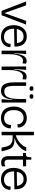

<svg xmlns="http://www.w3.org/2000/svg" viewBox="1622 -2337 728 4012"><g transform="rotate(90 1986.0 -331.0)"><path d="M207 0 10 -513H91L251 -67H256L416 -513H495L298 0Z M749 13Q691 13 646 -5.5Q601 -24 570 -58.5Q539 -93 522.5 -142Q506 -191 506 -252Q506 -309 521 -359Q536 -409 566 -446.5Q596 -484 639.5 -505.5Q683 -527 742 -527Q793 -527 833.5 -509.5Q874 -492 902 -458.5Q930 -425 943.5 -376.5Q957 -328 953 -268L552 -261V-317L901 -322L881 -290Q882 -341 867 -379Q852 -417 821 -438.5Q790 -460 742 -460Q690 -460 653.5 -434Q617 -408 598.5 -361.5Q580 -315 580 -254Q580 -158 625 -104.5Q670 -51 753 -51Q796 -51 824.5 -65Q853 -79 869 -101Q885 -123 891 -147Q897 -171 895 -190L966 -184Q966 -139 950.5 -103Q935 -67 906 -41Q877 -15 837.5 -1Q798 13 749 13Z M1039 0V-235L1038 -513H1109L1090 -266H1100Q1107 -358 1127.5 -415Q1148 -472 1179.5 -498Q1211 -524 1252 -524Q1266 -524 1281 -521Q1296 -518 1310 -512L1305 -436Q1290 -443 1276 -445Q1262 -447 1249 -447Q1207 -447 1176 -413.5Q1145 -380 1129 -316.5Q1113 -253 1113 -163V0Z M1370 0V-235L1369 -513H1440L1421 -266H1431Q1438 -358 1458.5 -415Q1479 -472 1510.5 -498Q1542 -524 1583 -524Q1597 -524 1612 -521Q1627 -518 1641 -512L1636 -436Q1621 -443 1607 -445Q1593 -447 1580 -447Q1538 -447 1507 -413.5Q1476 -380 1460 -316.5Q1444 -253 1444 -163V0Z M1876 13Q1827 13 1794.5 -5Q1762 -23 1743 -54.5Q1724 -86 1714.5 -125.5Q1705 -165 1702.5 -208.5Q1700 -252 1700 -295V-513H1774V-300Q1774 -254 1776.5 -211Q1779 -168 1789.5 -132.5Q1800 -97 1824 -76.5Q1848 -56 1892 -56Q1934 -56 1963.5 -75Q1993 -94 2011.5 -132.5Q2030 -171 2039 -227Q2048 -283 2048 -356V-513H2122V-270L2124 0H2052L2071 -224H2062Q2051 -135 2026.5 -83Q2002 -31 1964.5 -9Q1927 13 1876 13ZM1995 -585Q1971 -585 1959.5 -595Q1948 -605 1948 -625Q1948 -646 1960 -655.5Q1972 -665 1994 -665Q2017 -665 2030 -655.5Q2043 -646 2043 -625Q2043 -604 2030.5 -594.5Q2018 -585 1995 -585ZM1831 -585Q1807 -585 1794.5 -595Q1782 -605 1782 -625Q1782 -647 1794.5 -656Q1807 -665 1829 -665Q1853 -665 1865 -655.5Q1877 -646 1877 -624Q1877 -604 1865.5 -594.5Q1854 -585 1831 -585Z M2448 13Q2390 13 2345 -6Q2300 -25 2269 -60.5Q2238 -96 2222 -145.5Q2206 -195 2206 -256Q2206 -315 2222 -364.5Q2238 -414 2268.5 -451Q2299 -488 2342.5 -507.5Q2386 -527 2442 -527Q2493 -527 2531 -512Q2569 -497 2595 -470.5Q2621 -444 2634 -410Q2647 -376 2646 -339L2577 -329Q2577 -372 2559 -401Q2541 -430 2511 -445Q2481 -460 2444 -460Q2415 -460 2386.5 -450Q2358 -440 2334 -416.5Q2310 -393 2295.5 -355Q2281 -317 2281 -259Q2281 -184 2305 -138Q2329 -92 2367.5 -72Q2406 -52 2451 -52Q2499 -52 2530.5 -72Q2562 -92 2577 -126Q2592 -160 2592 -199L2663 -192Q2663 -146 2648.5 -108Q2634 -70 2605.5 -43Q2577 -16 2537.5 -1.5Q2498 13 2448 13Z M2734 0V-675H2807V-297Q2855 -310 2897.5 -335.5Q2940 -361 2974.5 -392.5Q3009 -424 3031 -456.5Q3053 -489 3057 -515H3138Q3130 -482 3107.5 -446.5Q3085 -411 3050 -376.5Q3015 -342 2971 -315.5Q2927 -289 2876 -276V-268Q2941 -272 2983.5 -260.5Q3026 -249 3052 -226Q3078 -203 3092 -172.5Q3106 -142 3115 -109L3143 0H3064L3048 -78Q3038 -127 3018.5 -160Q2999 -193 2960 -211.5Q2921 -230 2851 -231L2807 -232V0Z M3376 9Q3343 9 3318 -1.5Q3293 -12 3276 -31Q3259 -50 3251 -76.5Q3243 -103 3243 -136V-449H3176V-508H3209Q3236 -510 3248 -523.5Q3260 -537 3262 -562L3268 -622H3316V-513H3456V-448H3316V-138Q3316 -93 3336.5 -76.5Q3357 -60 3385 -60Q3402 -60 3422.5 -65.5Q3443 -71 3456 -83V-8Q3437 0 3417.5 4.5Q3398 9 3376 9Z M3731 13Q3673 13 3628 -5.5Q3583 -24 3552 -58.5Q3521 -93 3504.5 -142Q3488 -191 3488 -252Q3488 -309 3503 -359Q3518 -409 3548 -446.5Q3578 -484 3621.5 -505.5Q3665 -527 3724 -527Q3775 -527 3815.5 -509.5Q3856 -492 3884 -458.5Q3912 -425 3925.5 -376.5Q3939 -328 3935 -268L3534 -261V-317L3883 -322L3863 -290Q3864 -341 3849 -379Q3834 -417 3803 -438.5Q3772 -460 3724 -460Q3672 -460 3635.5 -434Q3599 -408 3580.5 -361.5Q3562 -315 3562 -254Q3562 -158 3607 -104.5Q3652 -51 3735 -51Q3778 -51 3806.5 -65Q3835 -79 3851 -101Q3867 -123 3873 -147Q3879 -171 3877 -190L3948 -184Q3948 -139 3932.5 -103Q3917 -67 3888 -41Q3859 -15 3819.5 -1Q3780 13 3731 13Z"/></g></svg>

Font: Bricolage Grotesque 48pt Condensed ExtraBold Light
Style: Regular
Weight: 300
Version: Version 1.000;gftools[0.9.30]